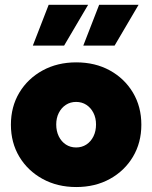

<svg xmlns="http://www.w3.org/2000/svg" viewBox="-20 -752 620 782"><path d="M290.5 9.8Q213.9 9.8 153.6 -23.2Q93.3 -56.2 58.8 -113.5Q24.4 -170.9 24.4 -244.1Q24.4 -317.4 58.8 -374.8Q93.3 -432.1 153.6 -465.1Q213.9 -498 290.5 -498Q367.7 -498 427.5 -465.1Q487.3 -432.1 521.5 -374.8Q555.7 -317.4 555.7 -244.1Q555.7 -170.9 521.5 -113.5Q487.3 -56.2 427.5 -23.2Q367.7 9.8 290.5 9.8ZM290 -151.4Q313.5 -151.4 331.8 -163.3Q350.1 -175.3 360.6 -196.5Q371.1 -217.8 371.1 -245.1Q371.1 -271.5 360.6 -292.2Q350.1 -313 331.8 -325Q313.5 -336.9 290 -336.9Q266.6 -336.9 248.3 -325Q230 -313 219.5 -292.2Q209 -271.5 209 -245.1Q209 -217.8 219.5 -196.5Q230 -175.3 248.3 -163.3Q266.6 -151.4 290 -151.4ZM241.2 -566.4H113.8L178.2 -732.4H338.9ZM446.8 -566.4H319.3L383.8 -732.4H544.4Z"/></svg>

Font: Kumbh Sans Black
Style: Regular
Weight: 900
Version: Version 1.005